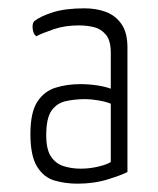

<svg xmlns="http://www.w3.org/2000/svg" viewBox="-20 -730 379 461"><path d="M166 -289Q137 -289 111 -296.5Q85 -304 69 -330Q53 -356 53 -408Q53 -460 69.5 -485.5Q86 -511 113.5 -519.5Q141 -528 173 -528Q193 -528 213 -525Q233 -522 246 -517V-603Q246 -633 234 -647Q222 -661 205 -665Q188 -669 169 -669Q136 -669 109.5 -660Q83 -651 67 -643Q60 -648 58.5 -660.5Q57 -673 62 -679Q77 -691 107 -700.5Q137 -710 183 -710Q211 -710 234 -701.5Q257 -693 271.5 -672.5Q286 -652 286 -616V-317Q273 -310 239.5 -299.5Q206 -289 166 -289ZM174 -325Q195 -325 216 -330Q237 -335 246 -341V-481Q234 -486 216 -489Q198 -492 185 -492Q159 -492 137.5 -487Q116 -482 103.5 -464Q91 -446 91 -405Q91 -371 102.5 -354Q114 -337 133 -331Q152 -325 174 -325Z"/></svg>

Font: Yanone Kaffeesatz ExtraLight Light
Style: Regular
Weight: 300
Version: Version 2.003